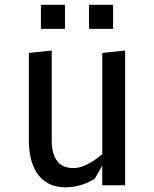

<svg xmlns="http://www.w3.org/2000/svg" viewBox="-20 -770 640 798"><path d="M405 -550 500 -560V0H405V-81.5L374.5 -28Q365.5 -22 353.2 -15.5Q341 -9 325.5 -3.8Q310 1.5 291.5 5Q273 8.5 252.5 8.5Q212.5 8.5 183.8 -6Q155 -20.5 136.5 -46.5Q118 -72.5 109 -108.2Q100 -144 100 -186V-550L195 -560V-186Q195 -132 216.8 -101.8Q238.5 -71.5 285 -71.5Q302 -71.5 318.5 -77Q335 -82.5 350.5 -91Q366 -99.5 379.8 -109.5Q393.5 -119.5 405 -129ZM150 -750H250V-650H150ZM350 -750H450V-650H350Z"/></svg>

Font: B612
Style: Regular
Weight: 400
Designer: Nicolas Chauveau, Thomas Paillot, Jonathan Favre-Lamarine, Jean-Luc Vinot
Foundry: AIRBUS
Version: Version 1.008